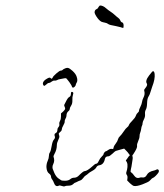

<svg xmlns="http://www.w3.org/2000/svg" viewBox="-20 -668 598 699"><path d="M534 -407Q537 -410 539.5 -408Q542 -406 543 -399Q545 -380 534 -352Q529 -338 527 -330.5Q525 -323 520.5 -316Q516 -309 515.5 -292.5Q515 -276 511 -269Q507 -262 508 -252.5Q509 -243 504 -233.5Q499 -224 499 -219Q499 -214 497 -210.5Q495 -207 494 -199Q493 -191 490.5 -185Q488 -179 488 -172Q488 -165 483 -154Q478 -143 479 -137Q480 -131 472 -117.5Q464 -104 462.5 -103Q461 -102 462.5 -98Q464 -94 462.5 -86.5Q461 -79 460 -70.5Q459 -62 456.5 -52Q454 -42 457 -41Q463 -37 469 -28Q477 -17 488 -21Q492 -23 498 -22Q509 -20 515 -32Q521 -43 540 -47Q545 -48 549.5 -50.5Q554 -53 557 -49.5Q560 -46 557 -40Q554 -35 547 -28Q540 -21 536 -20Q533 -19 528 -13Q523 -7 515.5 -4Q508 -1 499 3Q478 11 467 9Q463 8 453 -1L443 -11L444 -19Q445 -27 441.5 -31.5Q438 -36 440.5 -43Q443 -50 444 -60Q445 -70 442 -77L438 -84L442 -89Q445 -93 449 -99L453 -103L449 -108Q446 -113 439 -120L432 -127L417 -123Q405 -120 401.5 -118.5Q398 -117 390 -109Q379 -99 375 -99Q364 -99 362 -90Q358 -68 340 -66Q334 -65 330.5 -58.5Q327 -52 316 -46Q305 -40 301 -36Q297 -32 292.5 -29.5Q288 -27 283 -20Q278 -13 272 -11Q266 -9 260.5 -6Q255 -3 253.5 -3Q252 -3 246 2.5Q240 8 229.5 8Q219 8 216 10Q213 12 205 9Q197 6 194 8Q182 14 176 -3Q174 -9 170 -14.5Q166 -20 166 -23Q166 -31 159 -36Q150 -42 149 -60Q149 -72 153.5 -82Q158 -92 158 -100Q158 -108 161.5 -113Q165 -118 168 -136Q171 -154 176 -159.5Q181 -165 180 -170Q176 -180 182 -183Q189 -186 189 -196Q189 -201 193 -205.5Q197 -210 196 -216Q195 -222 198.5 -228Q202 -234 202 -244V-255L210 -262Q216 -268 217 -271Q218 -274 215 -280Q213 -284 214 -286.5Q215 -289 223 -304Q227 -312 232.5 -315Q238 -318 238 -325.5Q238 -333 241 -333.5Q244 -334 246 -331.5Q248 -329 245.5 -322Q243 -315 243.5 -303Q244 -291 239 -283.5Q234 -276 234 -271.5Q234 -267 230 -264Q222 -258 222 -247Q222 -242 218.5 -236Q215 -230 215.5 -225.5Q216 -221 210.5 -211.5Q205 -202 205 -197Q205 -192 199 -187.5Q193 -183 194 -180Q195 -177 196 -172.5Q197 -168 192 -158Q187 -148 187 -140Q187 -123 178 -107Q174 -100 175 -97Q180 -83 174 -71Q168 -59 174 -48Q176 -44 178 -38Q184 -25 192 -19Q200 -13 203 -11.5Q206 -10 217 -10Q229 -10 235.5 -15.5Q242 -21 250 -21Q258 -21 265 -27Q283 -45 288 -45Q297 -45 317 -63Q326 -72 330.5 -72Q335 -72 339.5 -82Q344 -92 350.5 -98Q357 -104 357 -107Q357 -109 360 -113Q363 -117 365 -117Q367 -117 374 -122Q381 -127 387 -126Q391 -125 392 -126Q393 -127 394 -133Q395 -137 401.5 -145.5Q408 -154 409.5 -160.5Q411 -167 416.5 -172Q422 -177 430 -189Q438 -201 443 -204.5Q448 -208 449.5 -213Q451 -218 461.5 -228.5Q472 -239 474.5 -246.5Q477 -254 481.5 -257.5Q486 -261 486 -265Q486 -269 491 -279Q496 -289 497 -296.5Q498 -304 502 -312Q509 -325 505 -338Q504 -342 509 -347Q519 -359 514 -365Q510 -371 516 -383Q521 -392 534 -407ZM215 -418Q223 -422 228.5 -420.5Q234 -419 244 -410Q256 -399 259 -389Q264 -375 259 -367Q256 -362 256 -360Q256 -357 252.5 -353Q249 -349 246 -349Q243 -349 242 -352Q242 -354 239 -359Q236 -364 232.5 -369Q229 -374 225.5 -378Q222 -382 221 -383Q218 -384 212 -382.5Q206 -381 199 -380Q192 -379 188 -376.5Q184 -374 178.5 -374.5Q173 -375 167.5 -370.5Q162 -366 158 -366Q154 -366 148 -360Q142 -354 139.5 -356Q137 -358 136 -363Q136 -373 150 -381Q161 -388 164 -384Q168 -378 172 -386Q173 -390 185 -400.5Q197 -411 201.5 -411Q206 -411 208 -413.5Q210 -416 215 -418ZM344 -648Q355 -648 366 -638Q374 -631 382.5 -625.5Q391 -620 398.5 -613Q406 -606 411 -602.5Q416 -599 418 -593.5Q420 -588 423 -587Q430 -586 430 -575Q430 -567 428.5 -566.5Q427 -566 419 -569Q412 -571 402 -573Q378 -577 374 -580.5Q370 -584 362 -585.5Q354 -587 349 -589Q340 -594 331 -608Q322 -622 325 -627Q326 -632 331 -634.5Q336 -637 336 -638Q336 -639 339.5 -643.5Q343 -648 344 -648Z"/></svg>

Font: TT2020 Style D
Style: Italic
Weight: 400
Italic angle: -15°
Version: Version 0.2.000